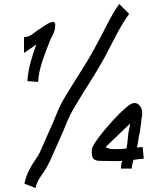

<svg xmlns="http://www.w3.org/2000/svg" viewBox="-20 -824 806 968"><path d="M172 -411 118 -415Q121 -463 134.5 -511Q148 -559 163 -600Q149 -590 133.5 -579Q118 -568 101 -557V-637Q125 -637 146.5 -654Q168 -671 189 -684Q201 -692 211 -698.5Q221 -705 230 -709Q247 -716 253.5 -712Q260 -708 258 -689Q257 -670 248 -652Q239 -634 235 -626Q213 -573 194 -517Q175 -461 172 -411ZM159 124 103 102Q112 62 126.5 34Q141 6 156 -15Q171 -36 180 -54Q194 -84 204.5 -109.5Q215 -135 224 -154Q247 -203 265 -249Q283 -295 307 -334Q348 -402 386.5 -462Q425 -522 455 -577Q489 -639 518 -697Q547 -755 581 -804L631 -754Q593 -700 564.5 -644Q536 -588 507 -534Q470 -467 431.5 -407Q393 -347 358 -288Q332 -245 314.5 -201Q297 -157 278 -116Q265 -88 254.5 -63Q244 -38 233 -15Q214 26 190 58.5Q166 91 159 124ZM590 26Q590 5 596 -13Q586 -12 576.5 -12Q567 -12 557 -12Q508 -12 482.5 -13Q457 -14 449 -26Q441 -38 443 -71Q444 -82 460.5 -107Q477 -132 502.5 -163Q528 -194 555.5 -223.5Q583 -253 607 -274.5Q631 -296 643 -301Q669 -312 686 -289Q703 -266 694 -228Q693 -226 693.5 -225.5Q694 -225 693 -222Q692 -218 692 -214Q692 -210 692 -207Q692 -211 693 -214L692 -207V-206Q691 -202 691 -201.5Q691 -201 691 -202Q689 -189 687.5 -175.5Q686 -162 683 -149Q679 -133 677 -115.5Q675 -98 670 -80Q678 -81 685 -81.5Q692 -82 699 -83L705 -24Q692 -23 679 -21.5Q666 -20 653 -18Q649 -4 646.5 7Q644 18 644 26ZM557 -72Q587 -72 617 -75Q617 -76 617.5 -77Q618 -78 618 -79Q622 -96 624 -123.5Q626 -151 630 -168Q632 -176 633.5 -184.5Q635 -193 636 -201Q618 -184 594.5 -161.5Q571 -139 548.5 -117.5Q526 -96 512 -82Q519 -78 530 -75Q541 -72 557 -72Z"/></svg>

Font: Syne Tactile
Style: Regular
Weight: 400
Designer: Lucas Descroix
Foundry: Bonjour Monde
Version: Version 2.100; ttfautohint (v1.8.3)